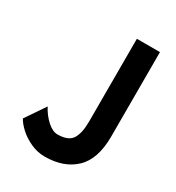

<svg xmlns="http://www.w3.org/2000/svg" viewBox="-167 -782 817 893"><g transform="rotate(30 241.5 -335.5)"><path d="M32 -94 104 -200Q124 -162 153 -136Q182 -110 208 -110Q266 -110 286 -141.5Q306 -173 306 -235V-680H430V-227Q430 -105 370 -48Q310 9 208 9Q168 9 131.5 -8Q95 -25 69.5 -48.5Q44 -72 32 -94Z"/></g></svg>

Font: Teachers SemiBold
Style: Regular
Weight: 600
Designer: Alfredo Marco Pradil & Chank Diesel
Version: Version 0.009